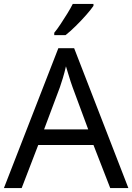

<svg xmlns="http://www.w3.org/2000/svg" viewBox="-20 -964 679 984"><path d="M545 0 459 -221H176L91 0H0L279 -717H360L638 0ZM432 -301 352 -517Q349 -525 342 -546Q335 -567 328.5 -589.5Q322 -612 318 -624Q311 -593 302 -563.5Q293 -534 287 -517L206 -301ZM459 -944V-934Q447 -916 422 -887.5Q397 -859 368 -830.5Q339 -802 316 -784H258V-796Q273 -814 290.5 -840.5Q308 -867 325 -894.5Q342 -922 353 -944Z"/></svg>

Font: Noto IKEA Arabic
Style: Regular
Weight: 400
Designer: Monotype Design Team
Foundry: Monotype Imaging Inc.
Version: Version 1.200